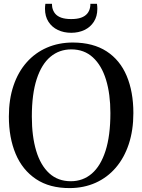

<svg xmlns="http://www.w3.org/2000/svg" viewBox="-20 -975 746 1007"><path d="M346.5 11.5Q240 12 168.8 -35.8Q97.5 -83.5 62 -168.2Q26.5 -253 26.5 -363.5Q26.5 -454 50.8 -525.8Q75 -597.5 119.8 -648Q164.5 -698.5 226.2 -725.2Q288 -752 362.5 -752Q468.5 -751.5 539 -705.8Q609.5 -660 644.5 -576.8Q679.5 -493.5 679.5 -382Q679.5 -292 655.5 -219.5Q631.5 -147 587.2 -95.5Q543 -44 481.8 -16.5Q420.5 11 346.5 11.5ZM351.5 -24.5Q415 -24.5 461.5 -64.5Q508 -104.5 533.5 -184Q559 -263.5 559 -382Q559 -482 536 -557Q513 -632 467.2 -674Q421.5 -716 354 -716Q291 -716 244.5 -677.2Q198 -638.5 172.5 -560.2Q147 -482 147 -363.5Q147 -259.5 170 -183.5Q193 -107.5 238.5 -66Q284 -24.5 351.5 -24.5ZM353.5 -803Q314.5 -803 283.5 -817.8Q252.5 -832.5 234.2 -860.8Q216 -889 216 -929Q216 -936.5 216.5 -942.2Q217 -948 218 -955H252.5Q252.5 -951 253 -946Q253.5 -941 254 -936.5Q258 -917 269.5 -903.2Q281 -889.5 301.8 -882.2Q322.5 -875 353.5 -875Q384.5 -875 405 -882.2Q425.5 -889.5 437.2 -903.2Q449 -917 452.5 -936.5Q453.5 -941 453.8 -946Q454 -951 454 -955H488.5Q489.5 -948 490 -942.2Q490.5 -936.5 490.5 -929Q490.5 -889 472.2 -860.8Q454 -832.5 423 -817.8Q392 -803 353.5 -803Z"/></svg>

Font: Merriweather 96pt
Style: Regular
Weight: 400
Version: Version 2.100